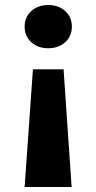

<svg xmlns="http://www.w3.org/2000/svg" viewBox="-20 -515 383 764"><path d="M265 229 233 -239H111L78 229ZM266 -409Q266 -447 239.5 -471Q213 -495 172 -495Q131 -495 104.5 -471Q78 -447 78 -409Q78 -371 104.5 -347Q131 -323 172 -323Q213 -323 239.5 -347Q266 -371 266 -409Z"/></svg>

Font: Jost
Style: Bold
Weight: 700
Version: Version 3.710